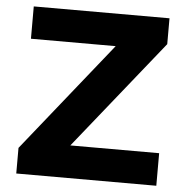

<svg xmlns="http://www.w3.org/2000/svg" viewBox="-51 -749 783 799"><g transform="rotate(5 340.5 -349.5)"><path d="M46 0V-107L412 -564H58V-699H625V-591L260 -136H631V0Z"/></g></svg>

Font: Montserrat_am3
Style: Bold
Weight: 700
Designer: Julieta Ulanovsky
Foundry: Julieta Ulanovsky. Armenina letters added by Vahan Hovhannisyan
Version: Version 2.001